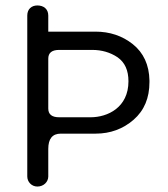

<svg xmlns="http://www.w3.org/2000/svg" viewBox="-20 -668 616 704"><path d="M117 16C140 16 157 -1 157 -21V-122C157 -159 172 -178 203 -178H331C384 -178 431 -195 470 -229C509 -263 528 -309 528 -367C528 -369 528 -371 528 -373C527 -430 506 -475 467 -506C428 -537 382 -552 330 -552H157V-611C157 -635 140 -648 117 -648C96 -648 80 -635 80 -611V-21C80 -1 96 16 117 16ZM197 -238C170 -238 157 -249 157 -270V-453C157 -474 170 -485 197 -485H318C353 -485 384 -476 411 -458C438 -439 451 -410 451 -370C451 -274 375 -238 312 -238Z"/></svg>

Font: Dongle Light
Style: Regular
Weight: 300
Designer: Yanghee Ryu
Foundry: Yanghee Ryu
Version: Version 2.000